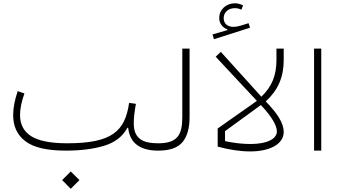

<svg xmlns="http://www.w3.org/2000/svg" viewBox="-20 -921 2082 1174"><path d="M769.5 -292C744.6 -119.6 666 -44.9 391.1 -44.9C289.1 -44.9 215.8 -59.6 170.4 -88.4C125 -117.2 102.5 -160.6 102.5 -218.3C102.5 -256.8 112.3 -302.2 129.4 -349.6L88.4 -363.8C70.8 -313 60.5 -262.2 60.5 -217.8C60.5 -148.4 85.4 -94.7 135.7 -57.1C185.5 -19 267.6 0 382.3 0C474.6 0 553.7 -10.3 618.7 -30.3C683.6 -50.3 730 -86.4 758.8 -139.6H763.7C773.9 -46.4 835.4 0 947.8 0H948.2V-44.9H947.8C906.2 -44.9 874.5 -50.3 853 -61C810.1 -82.5 797.9 -121.1 797.9 -167.5C797.9 -208.5 803.7 -243.7 811 -286.1ZM412.6 233.4 465.8 180.2 412.6 127.4 359.9 180.2Z M948.2 -44.9C940.9 -44.9 937 -37.6 937 -22.5C937 -7.3 940.9 0 948.2 0C1017.1 0 1066.4 -17.1 1095.7 -51.8C1124.5 -85.9 1139.2 -136.7 1139.2 -204.6V-624H1094.7V-204.6C1094.7 -97.7 1065.9 -44.9 948.2 -44.9Z M1466.3 -888.2C1450.7 -895.5 1434.6 -900.9 1417 -900.9C1389.6 -900.9 1366.7 -892.1 1348.1 -875C1329.6 -857.4 1320.3 -835.9 1320.3 -810.5C1320.3 -778.8 1340.3 -752 1370.1 -741.7V-736.8L1279.3 -710.4L1288.1 -681.2L1508.8 -751.5L1500 -779.3L1451.7 -764.2C1435.5 -759.3 1421.4 -756.8 1408.2 -756.8C1371.6 -756.8 1347.7 -776.4 1347.7 -809.6C1347.7 -846.2 1376.5 -871.1 1416 -871.1C1429.7 -871.1 1442.9 -868.2 1456.1 -861.8ZM1298.8 -574.2 1550.8 -304.2 1311 -135.3V-24.4C1378.9 -6.3 1446.3 4.9 1509.3 4.9C1627.9 4.9 1714.8 -38.1 1714.8 -114.7C1714.8 -167 1677.7 -226.1 1605 -300.8C1680.7 -370.6 1714.8 -449.7 1714.8 -554.7V-624H1670.4V-554.7C1670.4 -459.5 1642.6 -391.6 1578.1 -329.6L1330.1 -604ZM1575.2 -278.8C1643.6 -206.1 1672.9 -152.3 1672.9 -117.2C1672.9 -74.2 1617.7 -40.5 1512.7 -40.5C1462.4 -40.5 1410.2 -46.4 1356 -58.1V-119.1Z M1944.3 -624H1900.4V0H1944.3Z"/></svg>

Font: Estedad ExtraLight
Style: Regular
Weight: 200
Designer: Amin Abedi
Version: Version 7.3